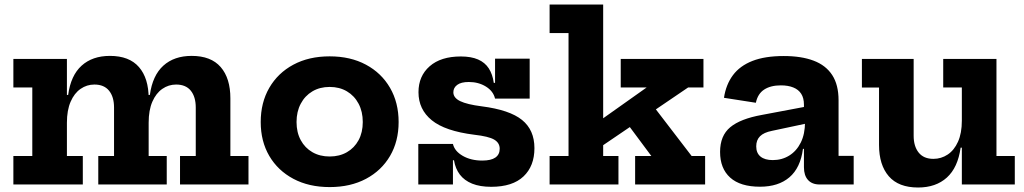

<svg xmlns="http://www.w3.org/2000/svg" viewBox="-20 -810 4498 843"><path d="M770.4 0V-125.2H839.5V-337.8Q839.5 -384.7 817.8 -411.7Q796 -438.8 753.2 -438.8Q720.1 -438.8 692.7 -419.8Q665.2 -400.9 648.9 -363.5Q632.7 -326.2 632.7 -271L606.5 -393.2H638Q649.7 -478.7 697.2 -521.7Q744.7 -564.6 821.4 -564.6Q906.5 -564.6 949 -515.5Q991.5 -466.5 991.5 -378.1V-125.2H1071V0ZM38.7 0V-125.2H121.8V-426H38.7V-551.2H273.8V-125.2H343.6V0ZM411.5 0V-125.2H480.7V-337.8Q480.7 -384.7 458.9 -411.7Q437.1 -438.8 394.3 -438.8Q361.2 -438.8 333.8 -419.8Q306.3 -400.9 290.1 -363.5Q273.8 -326.2 273.8 -271L247.6 -393.2H279.2Q290.8 -478.7 338.3 -521.7Q385.8 -564.6 462.5 -564.6Q547.6 -564.6 590.1 -515.5Q632.7 -466.5 632.7 -378.1V-125.2H712.1V0Z M1427.5 11.4Q1336.2 11.4 1268.1 -24.9Q1200 -61.1 1162.3 -125.4Q1124.7 -189.7 1124.7 -274.2Q1124.7 -359.4 1162.3 -424.4Q1200 -489.5 1268 -526Q1336.1 -562.6 1427.4 -562.6Q1518.7 -562.6 1586.8 -526Q1654.8 -489.5 1692.5 -424.4Q1730.2 -359.4 1730.2 -274.2Q1730.2 -189.7 1692.6 -125.4Q1655 -61.1 1587 -24.9Q1518.9 11.4 1427.5 11.4ZM1427.4 -122.9Q1470.6 -122.9 1503.3 -141.8Q1536 -160.6 1554.4 -194.6Q1572.8 -228.6 1572.8 -274.3Q1572.8 -320 1554.4 -354.7Q1536 -389.5 1503.3 -408.9Q1470.6 -428.3 1427.4 -428.3Q1384.3 -428.3 1351.6 -408.9Q1318.9 -389.5 1300.5 -354.7Q1282 -320 1282 -274.3Q1282 -228.6 1300.5 -194.6Q1318.9 -160.6 1351.6 -141.8Q1384.3 -122.9 1427.4 -122.9Z M2136.6 10.2Q2087.5 10.2 2053.1 -3.6Q2018.8 -17.5 1999 -43.5Q1979.3 -69.6 1973.3 -106.3H1950.6L1968.7 -177.9Q1976 -146.3 2011.9 -125.6Q2047.9 -105 2097.4 -105Q2135.9 -105 2154.9 -118.2Q2174 -131.5 2174 -156.9Q2174 -182.8 2149.7 -197.1Q2125.5 -211.3 2062.5 -218.4Q1933.9 -234.5 1875.7 -282.1Q1817.4 -329.6 1817.4 -405.1Q1817.4 -476 1866.4 -519Q1915.4 -562.1 2003.4 -562.1Q2048.5 -562.1 2079 -548.9Q2109.4 -535.6 2126.1 -509.7Q2142.8 -483.7 2148 -446.3H2170.8L2153.6 -377Q2145.9 -409.8 2113.5 -429.9Q2081.1 -450 2038.4 -450Q2004.3 -450 1987.4 -437.3Q1970.5 -424.7 1970.5 -404.8Q1970.5 -380.5 2000.6 -365.9Q2030.8 -351.3 2094.7 -343.2Q2217.5 -327.5 2272 -283.4Q2326.5 -239.3 2326.5 -159.5Q2326.5 -80.7 2278.4 -35.3Q2230.3 10.2 2136.6 10.2ZM1816.6 0V-177.9H1968.7V0ZM2153.6 -377V-552.3H2305.6V-377Z M2628.3 -125.2H2695.4V0H2393.1V-125.2H2476.2V-664.8H2393.1V-790H2628.3ZM2845.4 -348.4 3016.6 -125.2H3075.9V0H2768.6V-125.2H2839.7L2721.8 -283.7ZM2578.1 -138.5 2537 -226 2819.4 -426.1H2705.4V-551.3H3068.6V-426.1H3001.5Z M3578.6 0Q3545.5 0 3527.7 -19.8Q3509.8 -39.5 3509.8 -75.7V-194.2L3520.5 -214.2L3514.5 -274.1L3509.8 -307.3V-350.8Q3509.8 -379.5 3497.8 -398.2Q3485.8 -416.9 3463 -426Q3440.3 -435.2 3408.6 -435.2Q3363.5 -435.2 3335.3 -416.8Q3307 -398.4 3298.7 -358.8L3158.7 -380.6Q3167.5 -438.9 3198.1 -480Q3228.7 -521 3283.7 -542.5Q3338.7 -564 3421.2 -564Q3498.4 -564 3552.1 -543.7Q3605.8 -523.5 3633.8 -480.6Q3661.8 -437.7 3661.8 -369.6V-125.5H3728.2V0ZM3317 9.8Q3230.4 9.8 3186 -30.2Q3141.6 -70.2 3141.6 -143Q3141.6 -214.2 3186.1 -251.3Q3230.6 -288.4 3325.4 -305.5L3538.1 -345.6V-271.4L3369.4 -235.5Q3333.5 -228.4 3316.9 -211.7Q3300.3 -195 3300.3 -167.7Q3300.3 -137.9 3319.2 -122.5Q3338.1 -107.1 3372.8 -107.1Q3413.2 -107.1 3445.3 -127Q3477.4 -146.9 3496 -184.2Q3514.5 -221.6 3514.5 -274.1L3539.5 -156.5H3505.5Q3494.5 -72.8 3446 -31.5Q3397.5 9.8 3317 9.8Z M4203.1 -426H4121.3V-551.2H4355.1V-125.2H4435.6V0H4203.1ZM3991.5 -551.2V-214Q3991.5 -167.6 4013.6 -140Q4035.6 -112.5 4078.2 -112.5Q4112.5 -112.5 4140.9 -131.4Q4169.4 -150.3 4186.2 -187.7Q4203.1 -225.1 4203.1 -280.2L4229.3 -161.5H4197.7Q4185.6 -74.2 4137.3 -30.4Q4089 13.3 4011 13.3Q3925.1 13.3 3882.3 -36.2Q3839.5 -85.7 3839.5 -173.5V-425.7H3764.3V-551.2Z"/></svg>

Font: Hepta Slab ExtraLight
Style: Regular
Weight: 200
Designer: Michael LaGattuta
Foundry: Michael LaGattuta
Version: Version 1.100